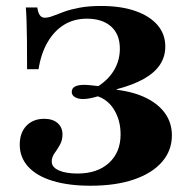

<svg xmlns="http://www.w3.org/2000/svg" viewBox="-20 -602 608 634"><path d="M279 11.3Q206.5 11.3 153.6 -4.8Q100.8 -21 73 -51.6Q45.2 -82.3 45.2 -124.2Q45.2 -163.7 67.3 -186.7Q89.5 -209.7 125.8 -209.7Q154 -209.7 170.2 -195.6Q186.3 -181.5 186.3 -158.1Q186.3 -138.7 177.8 -123.8Q169.4 -108.9 160.1 -96Q150.8 -83.1 150.8 -68.5Q150.8 -50 173.8 -39.5Q196.8 -29 236.3 -29Q301.6 -29 339.9 -64.1Q378.2 -99.2 378.2 -158.1Q378.2 -203.2 358.1 -237.5Q337.9 -271.8 303.2 -283.9Q289.5 -279.8 277 -277.4Q264.5 -275 254.8 -275Q237.1 -275 227 -281.5Q216.9 -287.9 216.9 -298.4Q216.9 -310.5 227.4 -316.1Q237.9 -321.8 257.3 -321.8Q266.9 -321.8 278.6 -320.6Q290.3 -319.4 304.8 -317.7Q339.5 -340.3 357.7 -372.2Q375.8 -404 375.8 -441.1Q375.8 -488.7 346.8 -514.5Q317.7 -540.3 266.9 -540.3Q224.2 -540.3 191.5 -520.2Q158.9 -500 137.1 -462.5Q115.3 -425 107.3 -373.4H69.4Q69.4 -433.1 69 -470.6Q68.5 -508.1 67.7 -532.7Q66.9 -557.3 65.3 -577.4H103.2Q105.6 -559.7 111.7 -551.6Q117.7 -543.5 127.4 -543.5Q140.3 -543.5 155.6 -549.6Q171 -555.6 191.9 -563.3Q212.9 -571 242.7 -576.6Q272.6 -582.3 313.7 -582.3Q379.8 -582.3 427 -565.7Q474.2 -549.2 500 -519.4Q525.8 -489.5 525.8 -448.4Q525.8 -415.3 508.5 -388.7Q491.1 -362.1 455.6 -341.9Q420.2 -321.8 365.3 -307.3V-305.6Q423.4 -298.4 464.1 -277.8Q504.8 -257.3 526.2 -226.2Q547.6 -195.2 547.6 -154.8Q547.6 -104.8 514.9 -67.3Q482.3 -29.8 422.2 -9.3Q362.1 11.3 279 11.3Z"/></svg>

Font: Playfair 9pt Black
Style: Regular
Weight: 900
Designer: Claus Eggers Sørensen
Foundry: Claus Eggers Sørensen
Version: Version 2.203